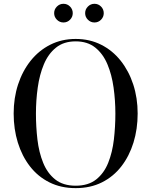

<svg xmlns="http://www.w3.org/2000/svg" viewBox="-20 -961 780 991"><path d="M419.5 -893Q419.5 -913 433.7 -927.2Q447.9 -941.4 467.5 -941.4Q487.5 -941.4 501.5 -927.2Q515.5 -913 515.5 -893Q515.5 -873.4 501.5 -859.2Q487.5 -845 467.5 -845Q447.9 -845 433.7 -859.2Q419.5 -873.4 419.5 -893ZM259.5 -893Q259.5 -913 273.7 -927.2Q287.9 -941.4 307.5 -941.4Q327.5 -941.4 341.5 -927.2Q355.5 -913 355.5 -893Q355.5 -873.4 341.5 -859.2Q327.5 -845 307.5 -845Q287.9 -845 273.7 -859.2Q259.5 -873.4 259.5 -893ZM370.5 10Q294.5 10 235 -19.8Q175.5 -49.5 134.5 -102.5Q93.5 -155.5 72 -225.2Q50.5 -295 50.5 -375Q50.5 -455 73.2 -524.8Q96 -594.5 138.2 -647.5Q180.5 -700.5 239.5 -730.2Q298.5 -760 370.5 -760Q443 -760 502 -730.2Q561 -700.5 603 -647.5Q645 -594.5 667.8 -524.8Q690.5 -455 690.5 -375Q690.5 -295 669 -225.2Q647.5 -155.5 606.5 -102.5Q565.5 -49.5 506.2 -19.8Q447 10 370.5 10ZM370.5 -747.5Q309 -747.5 269 -715.2Q229 -683 206.5 -629.2Q184 -575.5 174.8 -509.2Q165.5 -443 165.5 -375Q165.5 -307 173.2 -240.8Q181 -174.5 202.8 -120.8Q224.5 -67 265 -34.8Q305.5 -2.5 370.5 -2.5Q436 -2.5 476.5 -34.8Q517 -67 538.5 -120.8Q560 -174.5 567.8 -240.8Q575.5 -307 575.5 -375Q575.5 -443 566.2 -509.2Q557 -575.5 534.5 -629.2Q512 -683 472 -715.2Q432 -747.5 370.5 -747.5Z"/></svg>

Font: Bodoni* 16
Style: Regular
Weight: 400
Version: Version 2.2